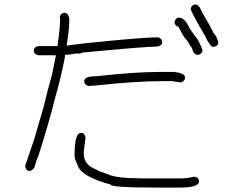

<svg xmlns="http://www.w3.org/2000/svg" viewBox="-20 -682 1040 856"><path d="M689.5 -361.3H757.8Q804.7 -355 804.7 -337.9V-334Q804.7 -321.8 787.1 -314.5Q778.8 -314.5 748 -320.3H709Q584 -320.3 406.2 -300.8Q399.9 -300.8 373 -298.8Q355.5 -305.2 355.5 -320.3Q355.5 -341.8 406.2 -341.8Q582.5 -361.3 689.5 -361.3ZM341.8 -89.8Q357.4 -89.8 361.3 -68.4L353.5 -5.9V3.9Q353.5 53.2 410.2 74.2Q410.2 77.6 462.9 95.7Q499 113.3 621.1 113.3H787.1Q814 113.3 845.7 105.5Q867.2 108.9 867.2 127Q867.2 154.3 781.2 154.3H677.7Q472.7 154.3 472.7 140.6Q353.5 107.9 330.1 64.5Q312.5 25.4 312.5 15.6V5.9Q312.5 -67.4 330.1 -85.9Q336.4 -89.8 341.8 -89.8ZM267.6 -625Q284.2 -625 289.1 -597.7Q289.1 -554.7 277.3 -478.5Q357.4 -490.2 468.8 -500Q631.3 -515.6 685.5 -515.6Q703.1 -509.3 703.1 -494.1Q703.1 -478.5 681.6 -474.6Q632.3 -474.6 343.8 -447.3Q343.8 -443.4 334 -443.4H316.4Q287.6 -437.5 269.5 -437.5V-427.7Q253.9 -343.8 222.7 -234.4Q201.2 -145 150.4 15.6Q145 22 132.8 66.4Q122.1 80.1 111.3 80.1Q95.7 80.1 91.8 58.6L132.8 -62.5L173.8 -203.1Q187.5 -261.2 212.9 -353.5L228.5 -431.6V-435.5H152.3Q130.9 -439 130.9 -457Q130.9 -472.7 152.3 -476.6H236.3Q248 -558.6 248 -597.7L246.1 -607.4Q252.4 -625 267.6 -625ZM851.6 -662.1Q867.7 -662.1 880.9 -627Q920.9 -561 931.6 -535.2Q945.8 -522.9 953.1 -492.2Q953.1 -476.6 931.6 -472.7Q916.5 -472.7 894.5 -521.5Q830.1 -629.9 830.1 -644.5Q836.4 -662.1 851.6 -662.1ZM777.3 -603.5Q798.3 -603.5 816.4 -574.2Q816.4 -564.9 861.3 -505.9Q882.8 -465.8 882.8 -455.1Q876.5 -437.5 861.3 -437.5Q842.3 -437.5 835.9 -468.8Q832.5 -469.2 812.5 -503.9Q802.2 -510.3 775.4 -562.5Q757.8 -568.4 757.8 -584Q763.7 -603.5 777.3 -603.5Z"/></svg>

Font: CEF Fonts CJK
Style: Regular
Weight: 400
Designer: PartyBoss (派对大魔王)
Version: Release 2.25